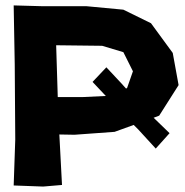

<svg xmlns="http://www.w3.org/2000/svg" viewBox="-20 -684 682 706"><path d="M30.3 -664.1 34.2 -446.3 36.1 -170.9 30.3 -2 138.7 2 208 -3.9 198.2 -189.5 253.9 -188.5 401.4 -199.2 471.7 -224.6 488.3 -208 552.7 -137.7 603.5 -194.3 544.9 -251 565.4 -258.8 636.7 -371.1 615.2 -489.3 535.2 -598.6 433.6 -648.4 298.8 -661.1H138.7ZM371.1 -436.5 320.3 -382.8 369.1 -331.1 284.2 -327.1H192.4L186.5 -517.6L355.5 -515.6L433.6 -492.2L468.8 -421.9L447.3 -360.4L443.4 -358.4L426.8 -377Z"/></svg>

Font: MaokenAssortedSans-Lite
Style: Lite
Weight: 400
Version: Version 1.400